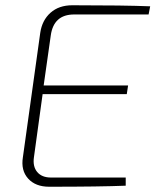

<svg xmlns="http://www.w3.org/2000/svg" viewBox="-20 -710 591 730"><path d="M545 -655H262Q184 -655 173 -575L146 -385H467L462 -352H142L109 -112Q104 -77 121.5 -56Q139 -35 174 -35H458V-4Q362 0 167 0Q115 0 87 -31Q59 -62 67 -112L133 -585Q140 -633 172 -661.5Q204 -690 255 -690Q454 -690 551 -686Z"/></svg>

Font: Exo 2.0 Extra Light
Style: Italic
Weight: 250
Italic angle: -8°
Designer: Natanael Gama
Version: Version 1.001;PS 001.001;hotconv 1.0.70;makeotf.lib2.5.58329